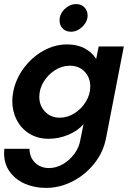

<svg xmlns="http://www.w3.org/2000/svg" viewBox="-50 -668 668 938"><path d="M-30 81Q-30 67 -29 59H94Q95 102 122 127.5Q149 153 189 153Q225 153 257.5 134Q290 115 313 84Q336 53 342 18L358 -61Q329 -28 282.5 -9Q236 10 188 10Q135 10 94.5 -14.5Q54 -39 32 -81.5Q10 -124 10 -175Q10 -194 15 -221Q27 -282 66 -335Q105 -388 161 -419.5Q217 -451 278 -451Q326 -451 362 -432.5Q398 -414 420 -380L432 -441H555L468 7Q455 75 411 130.5Q367 186 304.5 218Q242 250 175 250Q119 250 72.5 230Q26 210 -2 171.5Q-30 133 -30 81ZM242 -93Q280 -93 314.5 -115Q349 -137 370 -172Q391 -207 391 -245Q391 -289 363.5 -318Q336 -347 291 -347Q253 -347 218.5 -325Q184 -303 163 -268Q142 -233 142 -195Q142 -152 170 -122.5Q198 -93 242 -93ZM241 -568Q241 -600 266 -624Q291 -648 323 -648Q347 -648 362.5 -632Q378 -616 378 -593Q378 -562 352.5 -537.5Q327 -513 297 -513Q272 -513 256.5 -528.5Q241 -544 241 -568Z"/></svg>

Font: Teachers SemiBold
Style: Italic
Weight: 600
Designer: Alfredo Marco Pradil & Chank Diesel
Version: Version 0.009